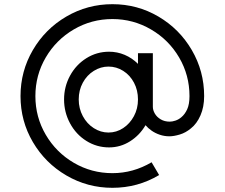

<svg xmlns="http://www.w3.org/2000/svg" viewBox="-20 -810 1073 917"><path d="M639 -335Q639 -379 620 -415Q601 -451 568.5 -471.5Q536 -492 498 -492Q461 -492 428 -471.5Q395 -451 375.5 -415Q356 -379 356 -335Q356 -292 375.5 -255.5Q395 -219 428 -198Q461 -177 498 -177Q536 -177 568 -198Q600 -219 619.5 -255Q639 -291 639 -335ZM955 -351Q955 -299 937.5 -259Q920 -219 892 -197Q867 -176 838.5 -167.5Q810 -159 789 -159Q765 -159 743 -166.5Q721 -174 704 -186Q687 -198 675 -212Q647 -164 601 -135Q555 -106 501 -106Q442 -106 392.5 -137Q343 -168 314.5 -221Q286 -274 286 -335Q286 -396 314.5 -448.5Q343 -501 392.5 -532Q442 -563 501 -563Q540 -563 575.5 -548Q611 -533 639 -505V-556H710V-300Q710 -284 719.5 -267.5Q729 -251 747.5 -240Q766 -229 791 -229Q803 -229 818 -234Q833 -239 846 -250Q863 -264 874 -288Q885 -312 885 -351Q885 -451 835.5 -535.5Q786 -620 701 -669.5Q616 -719 517 -719Q417 -719 332.5 -669.5Q248 -620 198.5 -535.5Q149 -451 149 -351Q149 -251 198.5 -166.5Q248 -82 332.5 -32.5Q417 17 517 17Q616 17 704 -35L740 26Q638 87 517 87Q398 87 297 28Q196 -31 137 -131.5Q78 -232 78 -351Q78 -470 137 -571Q196 -672 297 -731Q398 -790 517 -790Q636 -790 736.5 -731Q837 -672 896 -571Q955 -470 955 -351Z"/></svg>

Font: SUIT Variable
Style: Regular
Weight: 400
Designer: Sunn Youn; Korean Glyphs from Source Han Sans (Sandoll Communications; Soo-young Jang, Joo-yeon Kang)
Foundry: Sunn
Version: Version 1.150;FEAKit 1.0